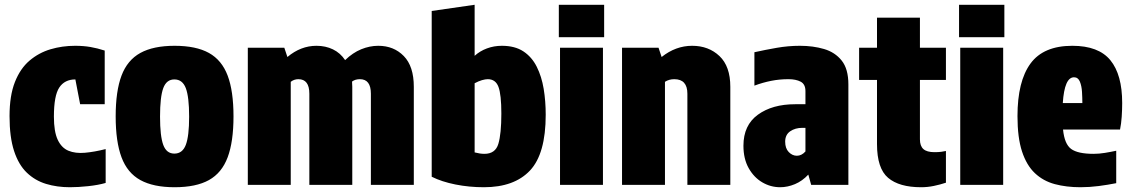

<svg xmlns="http://www.w3.org/2000/svg" viewBox="-20 -775 4740 805"><path d="M273 10Q219 10 173 -4Q127 -18 92.5 -51Q58 -84 39 -142Q20 -200 20 -288Q20 -374 42.5 -431Q65 -488 104 -521Q143 -554 192 -568.5Q241 -583 295 -583Q330 -583 359 -578Q388 -573 419 -563V-338H316L296 -442Q251 -442 228.5 -408Q206 -374 206 -286Q206 -223 222 -189Q238 -155 267 -143Q296 -131 336 -134.5Q376 -138 423 -150V-8Q392 1 350 5.5Q308 10 273 10Z M712 10Q623 10 568.5 -20Q514 -50 489.5 -115.5Q465 -181 465 -287Q465 -393 489.5 -458Q514 -523 568.5 -553Q623 -583 712 -583Q802 -583 856 -553Q910 -523 934.5 -458Q959 -393 959 -287Q959 -181 934.5 -115.5Q910 -50 856 -20Q802 10 712 10ZM711 -131Q745 -131 759 -167.5Q773 -204 773 -286Q773 -369 759 -405.5Q745 -442 711 -442Q678 -442 664.5 -405.5Q651 -369 651 -286Q651 -204 664.5 -167.5Q678 -131 711 -131Z M1277 -382Q1277 -443 1231 -443Q1213 -443 1199 -432V0H1019V-575H1172L1185 -536Q1241 -583 1307 -583Q1345 -583 1376 -568Q1407 -553 1427 -523Q1459 -554 1494.5 -568.5Q1530 -583 1566 -583Q1631 -583 1673 -540Q1715 -497 1715 -411V0H1535V-382Q1535 -443 1489 -443Q1469 -443 1456 -433Q1456 -428 1456.5 -422Q1457 -416 1457 -411V0H1277Z M2009 10Q1947 10 1889.5 -1.5Q1832 -13 1790 -34V-729L1970 -755V-541Q1992 -561 2021.5 -572Q2051 -583 2084 -583Q2139 -583 2174.5 -559.5Q2210 -536 2230.5 -495Q2251 -454 2259.5 -402.5Q2268 -351 2268 -294Q2268 -130 2202 -60Q2136 10 2009 10ZM2011 -130Q2057 -130 2069.5 -172Q2082 -214 2082 -299Q2082 -378 2070 -410.5Q2058 -443 2025 -443Q2015 -443 2001 -439Q1987 -435 1970 -426V-136Q1993 -130 2011 -130Z M2328 -575H2508V0H2328ZM2323 -755H2513V-619H2323Z M2754 -536Q2813 -583 2882 -583Q2951 -583 2996.5 -540Q3042 -497 3042 -411V0H2862V-382Q2862 -443 2807 -443Q2785 -443 2768 -432V0H2588V-575H2741Z M3251 10Q3211 10 3176 -10.5Q3141 -31 3119 -70Q3097 -109 3097 -164Q3097 -250 3157.5 -294Q3218 -338 3314 -338H3357V-393Q3357 -422 3337 -432.5Q3317 -443 3286 -443Q3248 -443 3213 -436Q3178 -429 3143 -416V-556Q3188 -566 3236.5 -574.5Q3285 -583 3334 -583Q3389 -583 3435 -569.5Q3481 -556 3509 -521Q3537 -486 3537 -421V0H3381L3369 -43Q3344 -16 3313 -3Q3282 10 3251 10ZM3321 -122Q3341 -122 3357 -140V-239H3344Q3314 -239 3293 -224.5Q3272 -210 3272 -181Q3272 -153 3287 -137.5Q3302 -122 3321 -122Z M3837 -575H3946V-440H3837V-191Q3837 -163 3851.5 -150Q3866 -137 3898 -137Q3914 -137 3926 -138.5Q3938 -140 3946 -142V-9Q3922 -1 3895.5 4.5Q3869 10 3842 10Q3750 10 3703.5 -29.5Q3657 -69 3657 -171V-440H3582V-575H3657V-701H3837Z M4006 -575H4186V0H4006ZM4001 -755H4191V-619H4001Z M4510 10Q4451 10 4402.5 -3Q4354 -16 4319 -49Q4284 -82 4265 -140Q4246 -198 4246 -288Q4246 -434 4300.5 -508.5Q4355 -583 4476 -583Q4586 -583 4635.5 -522.5Q4685 -462 4685 -343Q4685 -315 4683 -285.5Q4681 -256 4676 -232H4437Q4443 -171 4471 -150.5Q4499 -130 4565 -130Q4588 -130 4612.5 -134Q4637 -138 4660 -143V-7Q4625 0 4586.5 5Q4548 10 4510 10ZM4483 -451Q4443 -451 4436 -343H4518Q4518 -365 4516.5 -390Q4515 -415 4507.5 -433Q4500 -451 4483 -451Z"/></svg>

Font: Protest Strike
Style: Regular
Weight: 400
Designer: Octavio Pardo
Foundry: Ashler Design
Version: Version 2.005; ttfautohint (v1.8.4.7-5d5b)